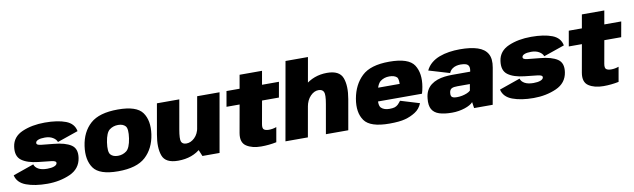

<svg xmlns="http://www.w3.org/2000/svg" viewBox="-48 -1341 6292 1905"><g transform="rotate(-10 3098.0 -388.0)"><path d="M313 4.5Q438.5 4.5 541.8 -41.2Q645 -87 661 -194Q675 -286 616.5 -325Q558 -364 442 -374.5Q365.5 -382.5 317.2 -387Q269 -391.5 273 -415.5Q275 -432 299 -441.8Q323 -451.5 366 -451.5Q413.5 -451.5 445.8 -432.2Q478 -413 487 -385.5L697 -458Q683 -535.5 601.5 -566.8Q520 -598 391 -598Q261 -598 163 -555.5Q65 -513 51 -415.5Q37 -320.5 93.5 -278.2Q150 -236 259 -224Q339.5 -215 390 -209.8Q440.5 -204.5 436.5 -181Q433.5 -163 407 -152.8Q380.5 -142.5 337 -142.5Q281 -142.5 248 -161Q215 -179.5 207 -209.5L-3 -136Q14 -60 100.2 -27.8Q186.5 4.5 313 4.5Z M1026 4.5Q1214 4.5 1303.2 -77.5Q1392.5 -159.5 1413 -299.5Q1432.5 -436.5 1374 -518.2Q1315.5 -600 1127.5 -600Q939 -600 849.5 -519.8Q760 -439.5 740 -299.5Q720.5 -162.5 779 -79Q837.5 4.5 1026 4.5ZM1050 -147Q1001.5 -147 976.5 -174.8Q951.5 -202.5 965.5 -298.5Q980 -393.5 1017.2 -421Q1054.5 -448.5 1103 -448.5Q1152 -448.5 1176.8 -421.2Q1201.5 -394 1187.5 -298.5Q1173 -203 1135.8 -175Q1098.5 -147 1050 -147Z M1874.5 0H2047L2151.5 -593H1926L1837 -90ZM1746 -593H1520.5L1467 -288.5Q1444 -158 1473.5 -76.8Q1503 4.5 1630 4.5Q1776.5 4.5 1869.2 -82Q1962 -168.5 1976.5 -251.5L1873.5 -290.5Q1862 -223.5 1823.2 -186.5Q1784.5 -149.5 1740.5 -149.5Q1701.5 -149.5 1689.5 -177.2Q1677.5 -205 1694.5 -300.5Z M2466 8.5Q2545 8.5 2620 -7L2646 -155Q2607.5 -141.5 2570 -141.5Q2537 -141.5 2520.5 -154Q2504 -166.5 2511.5 -209L2552.5 -439H2722.5L2750 -593H2579.5L2603.5 -729.5H2377.5L2353.5 -593H2221.5L2194.5 -439H2326.5L2277 -161Q2260.5 -66.5 2318 -29Q2375.5 8.5 2466 8.5Z M2711 0H2937L3076 -785H2850ZM3118.5 0H3344L3397.5 -304.5Q3420.5 -435.5 3389.8 -516.5Q3359 -597.5 3234.5 -597.5Q3099 -597.5 3000.8 -511.2Q2902.5 -425 2887.5 -341.5L2989.5 -298.5Q3001.5 -365 3039.5 -404.2Q3077.5 -443.5 3121 -443.5Q3160 -443.5 3173.5 -415.8Q3187 -388 3170 -293Z M3759 6 3784.5 -138Q3730.5 -138 3702 -165Q3672.5 -191 3691.5 -295.5Q3709.5 -398 3747 -427Q3785 -455.5 3836.5 -455.5Q3889 -455.5 3914 -431Q3927.5 -413 3926 -364.5H3684.5L3661 -230H4127Q4136.5 -259 4142.5 -295.5Q4166 -429 4111.5 -514.5Q4057 -599.5 3861.5 -599.5Q3672 -599.5 3584.5 -516Q3497.5 -433 3473 -296Q3449 -158.5 3507.5 -76Q3565.5 6 3759 6ZM3784.5 -138 3759 6Q3860 6 3917.5 -9.5Q3974 -24.5 4021.5 -55Q4068.5 -84.5 4091.5 -141L3900.5 -199Q3884 -177.5 3870 -163.5Q3855 -150 3836.5 -144Q3817 -138 3784.5 -138Z M4389.5 7Q4424.5 7 4457.5 1.5Q4490.5 -4 4519 -13.5Q4547.5 -23 4569 -35.2Q4590.5 -47.5 4602.5 -61.5L4611.5 0H4799L4863.5 -363.5Q4879 -450 4849.8 -501.5Q4820.5 -553 4750.5 -576Q4680.5 -599 4573.5 -599Q4517.5 -599 4464.5 -591Q4411.5 -583 4365.2 -565.5Q4319 -548 4283.8 -518.5Q4248.5 -489 4228 -446L4437.5 -383.5Q4449.5 -409.5 4468.5 -423.8Q4487.5 -438 4509.5 -443.5Q4531.5 -449 4553 -449Q4584 -449 4604.5 -442.8Q4625 -436.5 4633.8 -420.5Q4642.5 -404.5 4638.5 -376L4636 -362.5H4454.5Q4416.5 -362.5 4377.8 -357.8Q4339 -353 4304 -340.8Q4269 -328.5 4241 -307.2Q4213 -286 4195.2 -252.8Q4177.5 -219.5 4173.5 -173Q4166 -104.5 4188.2 -65.2Q4210.5 -26 4261.2 -9.5Q4312 7 4389.5 7ZM4464.5 -136Q4441.5 -136 4427 -140.5Q4412.5 -145 4407 -156.5Q4401.5 -168 4404 -189.5Q4406 -206.5 4412.2 -217Q4418.5 -227.5 4428.8 -232.8Q4439 -238 4453.5 -240Q4468 -242 4487 -242H4611.5L4600.5 -178Q4587.5 -165.5 4565 -156Q4542.5 -146.5 4516 -141.2Q4489.5 -136 4464.5 -136Z M5212.5 4.5Q5338 4.5 5441.2 -41.2Q5544.5 -87 5560.5 -194Q5574.5 -286 5516 -325Q5457.5 -364 5341.5 -374.5Q5265 -382.5 5216.8 -387Q5168.5 -391.5 5172.5 -415.5Q5174.5 -432 5198.5 -441.8Q5222.5 -451.5 5265.5 -451.5Q5313 -451.5 5345.2 -432.2Q5377.5 -413 5386.5 -385.5L5596.5 -458Q5582.5 -535.5 5501 -566.8Q5419.5 -598 5290.5 -598Q5160.5 -598 5062.5 -555.5Q4964.5 -513 4950.5 -415.5Q4936.5 -320.5 4993 -278.2Q5049.5 -236 5158.5 -224Q5239 -215 5289.5 -209.8Q5340 -204.5 5336 -181Q5333 -163 5306.5 -152.8Q5280 -142.5 5236.5 -142.5Q5180.5 -142.5 5147.5 -161Q5114.5 -179.5 5106.5 -209.5L4896.5 -136Q4913.5 -60 4999.8 -27.8Q5086 4.5 5212.5 4.5Z M5914.5 8.5Q5993.5 8.5 6068.5 -7L6094.5 -155Q6056 -141.5 6018.5 -141.5Q5985.5 -141.5 5969 -154Q5952.5 -166.5 5960 -209L6001 -439H6171L6198.5 -593H6028L6052 -729.5H5826L5802 -593H5670L5643 -439H5775L5725.5 -161Q5709 -66.5 5766.5 -29Q5824 8.5 5914.5 8.5Z"/></g></svg>

Font: Anybody Black
Style: Italic
Weight: 900
Italic angle: -10°
Designer: Tyler Finck
Foundry: Etcetera Type Company
Version: Version 1.113;gftools[0.9.25]